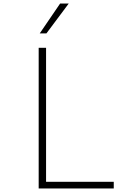

<svg xmlns="http://www.w3.org/2000/svg" viewBox="-20 -1072 740 1092"><path d="M200 0V-800H242V-38H627V0ZM206 -882 322 -1052H371L244 -882Z"/></svg>

Font: Martian Mono SemiExpanded Thin
Style: Regular
Weight: 250
Monospace: yes
Version: Version 0.930